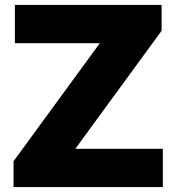

<svg xmlns="http://www.w3.org/2000/svg" viewBox="-20 -760 716 780"><path d="M35 0V-105L385.5 -584.5H40.5V-740H636.5V-635L286 -155.5H641.5V0Z"/></svg>

Font: Encode Sans Semi Expanded ExtraBold
Style: Regular
Weight: 800
Width: 6
Designer: Multiple Designers
Foundry: Impallari Type
Version: Version 3.000; ttfautohint (v1.8.3) -l 8 -r 50 -G 200 -x 14 